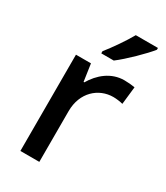

<svg xmlns="http://www.w3.org/2000/svg" viewBox="-190 -848 806 931"><g transform="rotate(30 212.5 -383.0)"><path d="M411 -756V-766H287C262 -721 216 -655 186 -618V-606H256C304 -642 382 -719 411 -756ZM349 -549C275 -549 219 -501 185 -443H181L167 -539H83V0H189V-284C189 -390 262 -452 343 -452C360 -452 382 -449 397 -445L408 -544C392 -547 368 -549 349 -549Z"/></g></svg>

Font: Noto Sans Gunjala Gondi Medium
Style: Regular
Weight: 500
Designer: Ek Type
Foundry: Ek Type
Version: Version 1.004